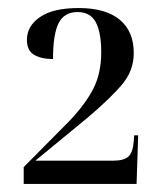

<svg xmlns="http://www.w3.org/2000/svg" viewBox="-20 -845 409 478"><path d="M39 -387V-429L151 -542Q193 -586 212.5 -624.5Q232 -663 232 -715Q232 -764 218.5 -789.5Q205 -815 173 -815Q140 -815 126 -787.5Q112 -760 112 -698Q83 -698 65 -708.5Q47 -719 47 -746Q47 -780 79.5 -802.5Q112 -825 176 -825Q243 -825 278 -796Q313 -767 313 -713Q313 -670 285 -636Q257 -602 198 -552L68 -445H262Q289 -445 300 -455.5Q311 -466 313 -493L314 -508H324L320 -387Z"/></svg>

Font: Noto Serif Display SemiCondensed
Style: Regular
Weight: 400
Width: 4
Designer: Monotype Design Team
Foundry: Monotype Imaging Inc.
Version: Version 2.009